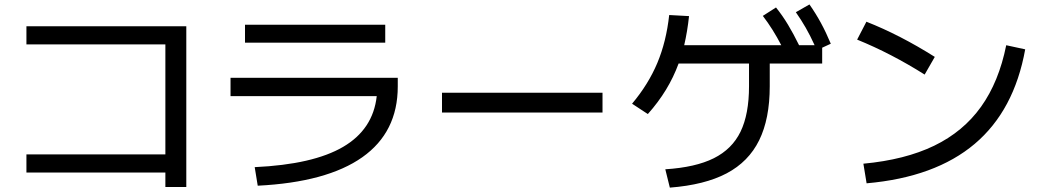

<svg xmlns="http://www.w3.org/2000/svg" viewBox="-20 -818 4728 869"><path d="M728.5 -37.1H99.6V-119.1H728.5V-617.2H99.6V-699.2H823.2V28.3H728.5Z M1685.1 -382.8H1023.4V-465.8H1780.3V-426.8Q1780.3 -219.7 1619.9 -106.4Q1459.5 6.8 1146.5 22.5L1132.8 -61.5Q1397 -73.7 1532.7 -153.1Q1668.5 -232.4 1685.1 -382.8ZM1088.9 -706.1H1723.6V-625H1088.9Z M1980.5 -398.4H2707V-308.6H1980.5Z M3370.1 -427.7V-530.3H3051.3Q3028.3 -467.8 2993.9 -411.4Q2959.5 -355 2912.1 -301.8L2840.8 -348.6Q2914.6 -436.5 2955.1 -533Q2995.6 -629.4 3008.8 -750L3098.6 -745.1Q3091.3 -676.3 3076.7 -613.3H3516.1Q3478 -687 3432.6 -746.1L3492.2 -784.2Q3522 -747.1 3546.6 -706.1Q3571.3 -665 3596.7 -613.3H3667Q3647 -657.2 3626.7 -692.6Q3606.4 -728 3582 -762.7L3643.6 -797.9Q3672.4 -756.8 3695.6 -714.1Q3718.8 -671.4 3740.2 -620.1L3701.2 -602.1V-530.3H3463.9V-427.7Q3463.9 -280.3 3416 -183.1Q3368.2 -85.9 3268.8 -33.4Q3169.4 19 3011.7 31.2L2991.2 -51.8Q3127.9 -60.5 3210.7 -101.8Q3293.5 -143.1 3331.8 -222.2Q3370.1 -301.3 3370.1 -427.7Z M4534.2 -613.3 4620.1 -594.7Q4570.3 -317.9 4391.4 -166.7Q4212.4 -15.6 3902.3 11.7L3887.7 -77.1Q4076.2 -94.7 4208 -158.4Q4339.8 -222.2 4420.4 -335Q4501 -447.8 4534.2 -613.3ZM3859.4 -638.7 3901.4 -719.7Q4052.7 -660.2 4210.9 -560.5L4165 -480.5Q4013.2 -576.2 3859.4 -638.7Z"/></svg>

Font: Pretendard Medium
Style: Regular
Weight: 500
Designer: Base glyphs from Inter by Rasmus Andersson; Hangeul glyphs from Noto Sans CJK(Source Han Sans) by Jang Soo-young and Kan
Foundry: Kil Hyung-jin
Version: Version 1.309